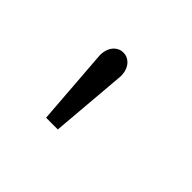

<svg xmlns="http://www.w3.org/2000/svg" viewBox="-55 -801 278 278"><g transform="rotate(45 83.5 -662.0)"><path d="M79 -589 89 -708C89 -744 46 -744 46 -708L55 -589Z"/></g></svg>

Font: Advent Pro
Style: ExtraLight
Weight: 250
Designer: Andreas Kalpakidis
Foundry: Andreas Kalpakidis
Version: Version 2.002 2007